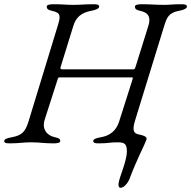

<svg xmlns="http://www.w3.org/2000/svg" viewBox="-40 -673 904 908"><path d="M531 215C547 215 566 190 572 174C607 81 643 14 652 -11C656 -22 652 -30 617 -37C592 -42 584 -55 599 -104L737 -552C749 -590 758 -613 807 -622C830 -626 844 -633 844 -642C844 -650 836 -653 820 -653C770 -653 768 -650 735 -650C693 -650 678 -653 628 -653C612 -653 598 -650 598 -642C598 -633 602 -626 622 -622C666 -613 673 -588 662 -552L601 -357C598 -348 596 -345 591 -345H256C250 -345 244 -346 246 -354L307 -551C319 -590 343 -613 392 -622C415 -626 429 -633 429 -642C429 -650 421 -653 405 -653C355 -653 344 -650 306 -650C269 -650 261 -653 211 -653C195 -653 181 -650 181 -642C181 -633 185 -626 205 -622C249 -613 247 -597 233 -551L95 -99C80 -51 65 -33 16 -24C-7 -20 -20 -15 -20 -6C-20 2 -13 5 3 5C53 5 67 0 107 0C149 0 165 5 215 5C231 5 245 2 245 -6C245 -15 240 -20 220 -24C180 -32 158 -64 171 -106L232 -296C234 -304 236 -307 240 -307H585C591 -307 587 -299 585 -292L523 -97C509 -54 479 -31 437 -24C414 -20 401 -15 401 -6C401 2 409 5 425 5C475 5 477 0 516 0C551 0 560 9 560 44C560 58 556 77 549 102C544 119 537 139 529 162C523 182 512 215 531 215Z"/></svg>

Font: EB Garamond
Style: Italic
Weight: 400
Italic angle: -17.2°
Designer: Georg Duffner and Octavio Pardo
Foundry: Georg Duffner
Version: Version 1.000;PS 001.000;hotconv 1.0.88;makeotf.lib2.5.64775